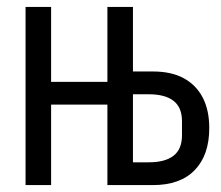

<svg xmlns="http://www.w3.org/2000/svg" viewBox="-20 -536 640 556"><path d="M54 -516H128V-299H291V-516H365V-329H423Q476 -329 512 -309.5Q548 -290 567 -253.5Q586 -217 586 -165Q586 -87 544 -43.5Q502 0 423 0H291V-233H128V0H54ZM411 -66Q458 -66 482.5 -85Q507 -104 507 -144V-185Q507 -225 482.5 -244Q458 -263 411 -263H365V-66Z"/></svg>

Font: Lilex
Style: Regular
Weight: 400
Monospace: yes
Designer: Mike Abbink, Paul van der Laan, Pieter van Rosmalen, Mikhael Khrustik
Foundry: Mikhael Khrustik
Version: Version 2.510